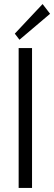

<svg xmlns="http://www.w3.org/2000/svg" viewBox="-20 -927 267 947"><path d="M227 -859 76 -731 53 -761 190 -907ZM138 0H72V-690H138Z"/></svg>

Font: exo2condensed_l
Style: Regular
Weight: 300
Width: 3
Designer: Natanael Gama
Version: Version 1.001;PS 001.001;hotconv 1.0.70;makeotf.lib2.5.58329